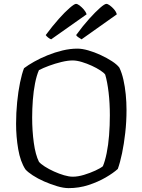

<svg xmlns="http://www.w3.org/2000/svg" viewBox="-20 -971 735 991"><path d="M334 0Q308 0 274.5 -10Q241 -20 208 -34.5Q175 -49 149 -66Q123 -83 111 -97Q85 -137 74 -201Q63 -265 63 -332Q63 -388 68.5 -443.5Q74 -499 83.5 -545Q93 -591 104 -619Q125 -635 156 -652.5Q187 -670 225 -685.5Q263 -701 302.5 -710.5Q342 -720 380 -720Q404 -720 435.5 -711Q467 -702 499.5 -687Q532 -672 558 -655Q584 -638 596 -622Q609 -595 617 -559.5Q625 -524 629 -484Q633 -444 633 -403Q633 -343 626.5 -285.5Q620 -228 610 -180Q600 -132 588 -99Q565 -78 525.5 -55Q486 -32 437 -16Q388 0 334 0ZM356 -59Q382 -59 413.5 -68.5Q445 -78 472 -90.5Q499 -103 511 -113Q522 -139 530.5 -180.5Q539 -222 543 -272.5Q547 -323 547 -376Q547 -439 540.5 -494Q534 -549 523 -586Q517 -595 498 -607.5Q479 -620 454 -631.5Q429 -643 402.5 -651Q376 -659 355 -659Q330 -659 297 -651Q264 -643 233 -631.5Q202 -620 181 -609Q169 -582 161 -541.5Q153 -501 149.5 -455Q146 -409 146 -364Q146 -296 154.5 -234Q163 -172 181 -136Q190 -125 211 -111.5Q232 -98 258.5 -86Q285 -74 310.5 -66.5Q336 -59 356 -59ZM401 -768Q393 -773 384.5 -778.5Q376 -784 373 -790Q408 -838 440.5 -874Q473 -910 496.5 -930.5Q520 -951 529 -951Q536 -951 547 -943Q558 -935 568.5 -923Q579 -911 583 -897ZM244 -768Q236 -771 228 -777.5Q220 -784 216 -790Q251 -837 283 -873Q315 -909 339.5 -930Q364 -951 372 -951Q380 -951 391 -942.5Q402 -934 412.5 -922Q423 -910 427 -897Z"/></svg>

Font: Texturina Medium 12pt ExtraLight
Style: Regular
Weight: 250
Version: Version 1.002